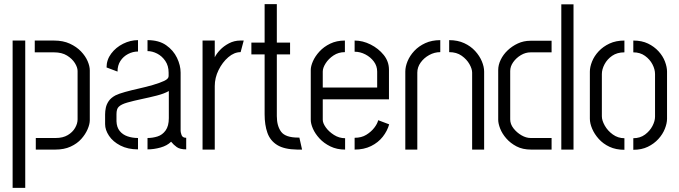

<svg xmlns="http://www.w3.org/2000/svg" viewBox="-20 -723 3280 928"><path d="M153 0V-56H249Q284 -56 307.5 -70Q331 -84 343 -105Q355 -126 355 -146V-380Q355 -397 342 -418Q329 -439 304 -454.5Q279 -470 241 -470H148V-527H241Q285 -527 317.5 -512Q350 -497 371.5 -474.5Q393 -452 403.5 -427.5Q414 -403 414 -383V-142Q414 -123 403.5 -98.5Q393 -74 373 -51.5Q353 -29 321.5 -14.5Q290 0 247 0ZM41 185V-527H102V185Z M647 -1Q598 -1 562 -19.5Q526 -38 507 -66.5Q488 -95 488 -123V-170Q488 -186 491.5 -202.5Q495 -219 505.5 -234.5Q516 -250 538 -262Q554 -270 584.5 -278.5Q615 -287 651 -295Q687 -303 719.5 -312.5Q752 -322 773.5 -332Q795 -342 795 -355V-372Q795 -405 779 -428.5Q763 -452 739.5 -464Q716 -476 693 -476V-529Q748 -529 783 -504.5Q818 -480 835.5 -443.5Q853 -407 853 -372V-90Q853 -84 857.5 -70.5Q862 -57 880 -57V-1Q850 -1 834.5 -12Q819 -23 807 -38Q788 -19 756 -10Q724 -1 693 -1V-56Q718 -56 741.5 -63.5Q765 -71 780.5 -92.5Q796 -114 796 -152V-283Q773 -270 737.5 -261Q702 -252 664 -244Q626 -236 596 -227.5Q566 -219 554 -207Q543 -197 543 -171V-137Q544 -108 558.5 -90Q573 -72 596.5 -64Q620 -56 647 -56ZM548 -377 495 -397Q495 -434 517.5 -464Q540 -494 575 -511.5Q610 -529 647 -529V-474Q622 -474 599 -462Q576 -450 562 -428.5Q548 -407 548 -377Z M959 0V-527H1018V-446Q1026 -463 1043.5 -481.5Q1061 -500 1086.5 -513.5Q1112 -527 1142 -527Q1146 -527 1149.5 -527Q1153 -527 1158 -527L1143 -471Q1112 -471 1083.5 -446.5Q1055 -422 1036.5 -384.5Q1018 -347 1018 -307V0Z M1416 0Q1354 -1 1320 -22Q1286 -43 1272.5 -81Q1259 -119 1259 -171V-460H1195V-517H1259V-703H1318V-517H1382V-460H1318V-162Q1318 -114 1339 -86Q1360 -58 1421 -58H1427L1440 0Z M1648 0Q1608 0 1576.5 -15.5Q1545 -31 1524 -54Q1503 -77 1492.5 -101Q1482 -125 1482 -144V-385Q1482 -403 1492.5 -427Q1503 -451 1524 -474Q1545 -497 1576 -512Q1607 -527 1647 -527V-471Q1616 -471 1592 -455Q1568 -439 1554 -417Q1540 -395 1540 -377V-300H1803V-377Q1803 -404 1787 -425.5Q1771 -447 1746 -460Q1721 -473 1694 -473V-527Q1733 -527 1771 -508Q1809 -489 1834.5 -457.5Q1860 -426 1860 -386V-243H1540V-144Q1540 -128 1554.5 -107.5Q1569 -87 1594 -71Q1619 -55 1648 -55ZM1694 0V-57Q1727 -57 1750.5 -71.5Q1774 -86 1789 -105.5Q1804 -125 1808 -142L1861 -122Q1852 -90 1830 -62Q1808 -34 1773.5 -17Q1739 0 1694 0Z M1939 -377Q1939 -401 1950 -427.5Q1961 -454 1982.5 -477Q2004 -500 2035.5 -514.5Q2067 -529 2108 -529V-471Q2080 -471 2054.5 -457Q2029 -443 2013 -420.5Q1997 -398 1997 -372V0H1939ZM2262 -372Q2262 -390 2249 -413Q2236 -436 2211.5 -453.5Q2187 -471 2151 -471V-529Q2192 -529 2223.5 -514.5Q2255 -500 2276.5 -476.5Q2298 -453 2309 -426.5Q2320 -400 2320 -377V0H2262Z M2547 0Q2506 0 2476.5 -15.5Q2447 -31 2427 -54Q2407 -77 2397.5 -101.5Q2388 -126 2388 -144V-385Q2388 -409 2400 -434Q2412 -459 2433.5 -479.5Q2455 -500 2483 -513Q2511 -526 2544 -526H2646V-470H2545Q2520 -470 2497.5 -456.5Q2475 -443 2460.5 -422.5Q2446 -402 2446 -380V-146Q2446 -123 2462 -102.5Q2478 -82 2500.5 -69Q2523 -56 2545 -56H2646V0ZM2693 0V-702H2752V0Z M2998 1Q2957 1 2926 -13.5Q2895 -28 2874 -51.5Q2853 -75 2842 -101Q2831 -127 2831 -149V-377Q2831 -399 2841.5 -425.5Q2852 -452 2873.5 -475Q2895 -498 2926 -512.5Q2957 -527 2998 -527V-470Q2963 -470 2939 -453.5Q2915 -437 2902 -412.5Q2889 -388 2889 -365V-161Q2889 -141 2903 -116Q2917 -91 2942 -73Q2967 -55 2998 -55ZM3041 1V-55Q3074 -55 3097.5 -72.5Q3121 -90 3133.5 -114Q3146 -138 3146 -159V-365Q3146 -388 3133.5 -412Q3121 -436 3097.5 -453Q3074 -470 3041 -470V-527Q3082 -527 3112 -512.5Q3142 -498 3163 -475Q3184 -452 3194 -425.5Q3204 -399 3204 -377V-149Q3204 -127 3193.5 -100.5Q3183 -74 3162 -51Q3141 -28 3111 -13.5Q3081 1 3041 1Z"/></svg>

Font: Stick No Bills Light
Style: Regular
Weight: 300
Version: Version 2.000